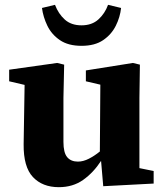

<svg xmlns="http://www.w3.org/2000/svg" viewBox="-20 -761 678 796"><path d="M408 11 399 -94Q367 -45 324.5 -15Q282 15 224 15Q156 15 116.5 -27Q77 -69 78 -163L82 -409L18 -424V-472L217 -500L246 -493L243 -355V-173Q243 -128 258.5 -109.5Q274 -91 303 -91Q325 -91 348.5 -103Q372 -115 394 -133L396 -410L336 -424V-469L531 -500L560 -493L558 -355V-64L617 -52V0ZM154 -728 208 -741Q222 -704 248.5 -680Q275 -656 318 -656Q361 -656 388 -680.5Q415 -705 428 -741L482 -728Q478 -690 460 -654Q442 -618 407.5 -594.5Q373 -571 318 -571Q263 -571 228.5 -594.5Q194 -618 176.5 -654Q159 -690 154 -728Z"/></svg>

Font: Source Serif 4 SmText
Style: Bold
Weight: 700
Designer: Frank Grießhammer
Foundry: Adobe
Version: Version 4.005;hotconv 1.1.0;makeotfexe 2.6.0